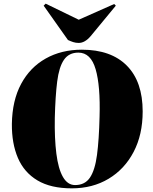

<svg xmlns="http://www.w3.org/2000/svg" viewBox="-20 -1017 836 1051"><path d="M45 -339Q47 -467 95.5 -557.5Q144 -648 230 -696.5Q316 -745 428 -745Q588 -745 674.5 -657.5Q761 -570 761 -407Q761 -280 711.5 -185.5Q662 -91 574.5 -38.5Q487 14 373 14Q258 14 185 -29.5Q112 -73 78 -152.5Q44 -232 45 -339ZM280 -372Q278 -259 288.5 -176Q299 -93 324.5 -48.5Q350 -4 391 -4Q445 -4 472.5 -45Q500 -86 511 -169Q522 -252 525 -378Q530 -547 503.5 -638Q477 -729 409 -729Q357 -729 330 -689.5Q303 -650 293 -570.5Q283 -491 280 -372ZM219 -986 230 -997 411 -909 605 -995 614 -986 477 -820Q445 -782 411 -782Q395 -782 381 -786.5Q367 -791 352 -798Z"/></svg>

Font: Literata 72pt Black
Style: Italic
Weight: 900
Italic angle: -2°
Designer: Latin by Veronika Burian and Jose Scaglione. Greek by Irene Vlachou. Cyrillic by Vera Evstafieva
Foundry: TypeTogether
Version: Version 3.002